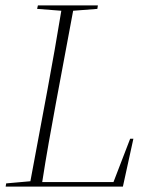

<svg xmlns="http://www.w3.org/2000/svg" viewBox="-20 -694 554 714"><path d="M118 -661 208 -654C192 -557 175 -459 157 -363L93 -20L3 -12L1 0H437L476 -178H464L402 -17H137C152 -115 170 -213 188 -311L252 -654L342 -661L344 -674H121Z"/></svg>

Font: Source Serif 4 Display Light
Style: Italic
Weight: 300
Italic angle: -12°
Designer: Frank Grießhammer
Foundry: Adobe Systems Incorporated
Version: Version 4.004;hotconv 1.0.117;makeotfexe 2.5.65602